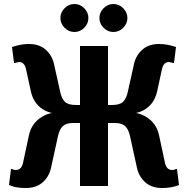

<svg xmlns="http://www.w3.org/2000/svg" viewBox="-20 -930 940 960"><path d="M401 -791Q380 -770 352 -770Q324 -770 303 -791Q282 -812 282 -840Q282 -868 303 -889Q324 -910 352 -910Q380 -910 401 -889Q422 -868 422 -840Q422 -812 401 -791ZM596 -791Q575 -770 547 -770Q519 -770 498 -791Q477 -812 477 -840Q477 -868 498 -889Q519 -910 547 -910Q575 -910 596 -889Q617 -868 617 -840Q617 -812 596 -791ZM110 10Q73 10 47 3L25 -5L35 -85H40L46 -82Q54 -80 59 -80Q87 -80 95 -115L125 -255Q139 -316 190 -346Q215 -361 240 -365Q216 -370 195 -383Q149 -412 135 -470L110 -585Q102 -620 75 -620Q73 -620 61 -617Q55 -615 55 -615H50L40 -695L64 -702Q94 -710 125 -710Q176 -710 208 -682Q240 -654 250 -610L280 -475Q288 -436 305 -420.5Q322 -405 360 -405H380V-700H520V-405H540Q578 -405 595 -420.5Q612 -436 620 -475L650 -610Q660 -654 692 -682Q724 -710 775 -710Q806 -710 836 -702L860 -695L850 -615H845L839 -617Q827 -620 825 -620Q798 -620 790 -585L765 -470Q751 -412 705 -383Q684 -370 660 -365Q685 -361 710 -346Q761 -316 775 -255L805 -115Q813 -80 841 -80Q852 -80 860 -85H865L875 -5Q839 10 790 10Q739 10 707 -18Q675 -46 665 -90L630 -250Q622 -285 605 -300Q588 -315 555 -315H520V0H380V-315H345Q312 -315 295 -300Q278 -285 270 -250L235 -90Q225 -46 193 -18Q161 10 110 10Z"/></svg>

Font: Scada
Style: Bold
Weight: 700
Designer: Jovanny Lemonad
Foundry: Jovanny Lemonad
Version: Version 4.100;PS 004.100;hotconv 1.0.88;makeotf.lib2.5.64775